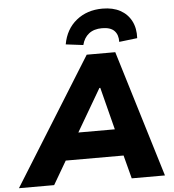

<svg xmlns="http://www.w3.org/2000/svg" viewBox="-111 -1009 966 1065"><g transform="rotate(-5 372.5 -476.0)"><path d="M-49 0 390 -705H549L764 0H579L530 -187L587 -130H181L255 -185L147 0ZM444 -515 285 -243 265 -279H551L519 -241L449 -515ZM376 -760 279 -772Q294 -856 353.5 -904Q413 -952 499 -952Q557 -952 597.5 -930Q638 -908 659 -867.5Q680 -827 677 -772L576 -760Q577 -800 555.5 -822Q534 -844 487 -844Q442 -844 414 -822Q386 -800 376 -760Z"/></g></svg>

Font: Nunito Sans 9pt Black
Style: Italic
Weight: 900
Italic angle: -9°
Version: Version 3.101;gftools[0.9.27]